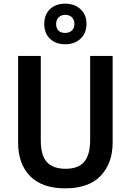

<svg xmlns="http://www.w3.org/2000/svg" viewBox="-20 -1020 716 1050"><path d="M596 -240Q596 -128 531 -59Q466 10 336 10Q210 10 144.5 -57Q79 -124 79 -241V-714H203V-254Q203 -169 237 -133Q271 -97 339 -97Q409 -97 441 -135.5Q473 -174 473 -255V-714H596ZM337 -778Q285 -778 253.5 -808Q222 -838 222 -889Q222 -940 253.5 -970Q285 -1000 337 -1000Q387 -1000 420 -970Q453 -940 453 -890Q453 -839 420.5 -808.5Q388 -778 337 -778ZM337 -840Q359 -840 373 -853Q387 -866 387 -889Q387 -912 373 -925.5Q359 -939 337 -939Q315 -939 301 -925.5Q287 -912 287 -889Q287 -866 299.5 -853Q312 -840 337 -840Z"/></svg>

Font: Noto Sans Gurmukhi UI SemiCondensed SemiBold
Style: Regular
Weight: 600
Width: 4
Designer: Jelle Bosma - Monotype Design Team
Foundry: Monotype Imaging Inc.
Version: Version 2.004; ttfautohint (v1.8.4.7-5d5b)